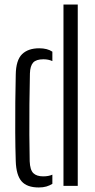

<svg xmlns="http://www.w3.org/2000/svg" viewBox="-20 -820 421 847"><path d="M260 0V-800H323V0ZM49.5 -109Q47.5 -169 47.2 -236.2Q47 -303.5 47.5 -369.2Q48 -435 49.5 -491Q50.5 -554.5 77.2 -580.8Q104 -607 153 -607Q189 -607 211 -592V-550.5Q193.5 -558.5 171.5 -558.5Q139.5 -558.5 126.2 -543.8Q113 -529 112 -496Q110.5 -431 109.8 -360.8Q109 -290.5 109.5 -225Q110 -159.5 111 -108.5Q112.5 -70.5 127 -56.2Q141.5 -42 170.5 -42Q194.5 -42 211 -49.5V-9Q199 -1.5 184.5 2.8Q170 7 151 7Q99 7 75.2 -20.2Q51.5 -47.5 49.5 -109Z"/></svg>

Font: Big Shoulders Stencil Text Light
Style: Regular
Weight: 300
Designer: Patric King
Foundry: XO Type Co
Version: Version 1.000